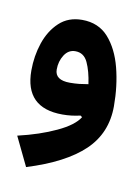

<svg xmlns="http://www.w3.org/2000/svg" viewBox="-130 -754 264 363"><g transform="rotate(10 2.0 -572.0)"><path d="M28.3 -539.6Q11.7 -535.6 -5.9 -535.6Q-78.1 -535.6 -78.1 -607.4Q-78.1 -635.3 -69.6 -660.6Q-61 -686 -43.7 -702.1Q-26.4 -718.3 0 -718.3Q31.7 -718.3 50.8 -696.8Q69.8 -675.3 78.6 -641.1Q87.4 -606.9 87.4 -567.9Q87.4 -516.1 51.8 -482.2Q16.1 -448.2 -56.2 -425.8L-83 -481.4Q-41 -491.2 -9.8 -505.9Q21.5 -520.5 31.7 -537.1ZM-31.2 -617.7Q-31.2 -597.2 -2.4 -597.2Q6.8 -597.2 15.6 -598.1Q24.4 -599.1 32.7 -600.6Q29.3 -625 21.7 -641.4Q14.2 -657.7 -2.4 -657.7Q-15.6 -657.7 -23.4 -645.5Q-31.2 -633.3 -31.2 -617.7Z"/></g></svg>

Font: Estedad-FD Bold
Style: Regular
Weight: 700
Designer: Amin Abedi
Version: Version 7.3